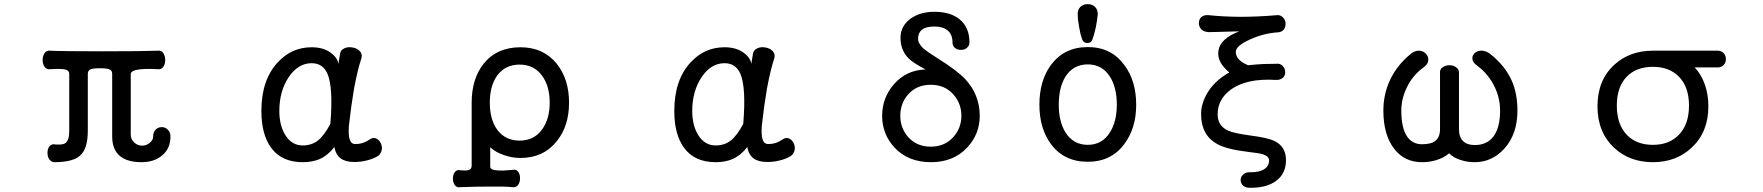

<svg xmlns="http://www.w3.org/2000/svg" viewBox="-20 -768 8540 930"><path d="M220.7 -522.5Q205.1 -524.4 195.3 -509.8Q186.5 -496.1 186.5 -477.5Q186.5 -458 195.3 -445.3Q204.1 -431.6 220.7 -432.6Q279.3 -436.5 298.8 -430.7Q315.4 -425.8 315.4 -409.2V-132.8Q315.4 -87.9 295.9 -74.2Q282.2 -65.4 247.1 -68.4Q229.5 -72.3 218.8 -58.6Q210 -46.9 210 -27.3Q210 -8.8 218.8 3.9Q229.5 18.6 247.1 17.6Q335 16.6 368.2 -14.6Q405.3 -46.9 405.3 -134.8V-409.2Q405.3 -425.8 417 -431.6Q429.7 -437.5 463.9 -437.5Q500 -437.5 512.7 -430.7Q523.4 -425.8 523.4 -409.2V-107.4Q523.4 -43.9 560.5 -12.7Q596.7 17.6 665 17.6Q726.6 17.6 764.6 -14.6Q805.7 -47.9 805.7 -106.4Q805.7 -127.9 792 -140.6Q780.3 -152.3 763.7 -152.3Q746.1 -152.3 734.4 -140.6Q721.7 -127.9 721.7 -106.4Q721.7 -88.9 705.1 -76.2Q689.5 -62.5 668.9 -62.5Q646.5 -62.5 630.9 -77.1Q613.3 -92.8 613.3 -116.2V-409.2Q613.3 -424.8 647.5 -430.7Q681.6 -436.5 748 -432.6Q762.7 -431.6 771.5 -445.3Q780.3 -458 780.3 -477.5Q780.3 -496.1 771.5 -509.8Q762.7 -524.4 748 -522.5Q674.8 -519.5 480.5 -519.5Q279.3 -519.5 220.7 -522.5Z M1730.5 -485.4Q1736.3 -505.9 1722.7 -520.5Q1710 -534.2 1687.5 -538.1Q1665 -542 1648.4 -534.2Q1628.9 -525.4 1627 -505.9L1621.1 -471.7L1620.1 -458Q1613.3 -490.2 1582 -512.7Q1545.9 -539.1 1489.3 -539.1Q1392.6 -539.1 1325.2 -465.8Q1246.1 -380.9 1246.1 -230.5Q1246.1 -117.2 1293 -52.7Q1343.8 17.6 1446.3 17.6Q1492.2 17.6 1527.3 2.9Q1567.4 -14.6 1599.6 -55.7Q1606.4 -18.6 1629.9 -1Q1653.3 16.6 1695.3 16.6Q1727.5 16.6 1753.9 9.8Q1785.2 2.9 1809.6 -11.7Q1825.2 -22.5 1829.1 -42Q1832 -58.6 1824.2 -75.2Q1815.4 -91.8 1800.8 -97.7Q1785.2 -103.5 1769.5 -91.8Q1750 -79.1 1732.4 -74.2Q1719.7 -70.3 1701.2 -70.3Q1680.7 -70.3 1673.8 -92.8Q1667 -112.3 1669.9 -158.2Q1680.7 -255.9 1695.3 -340.8Q1712.9 -433.6 1730.5 -485.4ZM1489.3 -461.9Q1543.9 -461.9 1566.4 -410.2Q1594.7 -342.8 1580.1 -168Q1550.8 -112.3 1520.5 -87.9Q1489.3 -63.5 1446.3 -63.5Q1393.6 -63.5 1362.3 -113.3Q1333 -160.2 1333 -230.5Q1333 -325.2 1377.9 -393.6Q1423.8 -461.9 1489.3 -461.9Z M2497.1 -455.1Q2566.4 -455.1 2605.5 -401.4Q2642.6 -351.6 2642.6 -270.5Q2642.6 -191.4 2605.5 -140.6Q2566.4 -86.9 2497.1 -86.9Q2426.8 -86.9 2387.7 -140.6Q2352.5 -190.4 2352.5 -270.5Q2352.5 -351.6 2387.7 -401.4Q2426.8 -455.1 2497.1 -455.1ZM2264.6 34.2Q2264.6 51.8 2250 55.7Q2239.3 59.6 2209 56.6Q2192.4 52.7 2182.6 66.4Q2173.8 78.1 2173.8 96.7Q2173.8 115.2 2182.6 127.9Q2192.4 141.6 2209 138.7Q2275.4 135.7 2352.5 135.7Q2428.7 134.8 2463.9 138.7Q2480.5 140.6 2490.2 127Q2499 114.3 2499 94.7Q2499 76.2 2490.2 64.5Q2480.5 50.8 2463.9 54.7Q2416 59.6 2391.6 57.6Q2354.5 55.7 2354.5 39.1V-54.7Q2379.9 -30.3 2421.9 -16.6Q2460 -2.9 2501 -2.9Q2612.3 -2.9 2676.8 -84Q2736.3 -157.2 2736.3 -270.5Q2736.3 -384.8 2676.8 -459Q2612.3 -539.1 2501 -539.1Q2386.7 -539.1 2322.3 -459Q2264.6 -385.7 2264.6 -270.5Z M3730.5 -485.4Q3736.3 -505.9 3722.7 -520.5Q3710 -534.2 3687.5 -538.1Q3665 -542 3648.4 -534.2Q3628.9 -525.4 3627 -505.9L3621.1 -471.7L3620.1 -458Q3613.3 -490.2 3582 -512.7Q3545.9 -539.1 3489.3 -539.1Q3392.6 -539.1 3325.2 -465.8Q3246.1 -380.9 3246.1 -230.5Q3246.1 -117.2 3293 -52.7Q3343.8 17.6 3446.3 17.6Q3492.2 17.6 3527.3 2.9Q3567.4 -14.6 3599.6 -55.7Q3606.4 -18.6 3629.9 -1Q3653.3 16.6 3695.3 16.6Q3727.5 16.6 3753.9 9.8Q3785.2 2.9 3809.6 -11.7Q3825.2 -22.5 3829.1 -42Q3832 -58.6 3824.2 -75.2Q3815.4 -91.8 3800.8 -97.7Q3785.2 -103.5 3769.5 -91.8Q3750 -79.1 3732.4 -74.2Q3719.7 -70.3 3701.2 -70.3Q3680.7 -70.3 3673.8 -92.8Q3667 -112.3 3669.9 -158.2Q3680.7 -255.9 3695.3 -340.8Q3712.9 -433.6 3730.5 -485.4ZM3489.3 -461.9Q3543.9 -461.9 3566.4 -410.2Q3594.7 -342.8 3580.1 -168Q3550.8 -112.3 3520.5 -87.9Q3489.3 -63.5 3446.3 -63.5Q3393.6 -63.5 3362.3 -113.3Q3333 -160.2 3333 -230.5Q3333 -325.2 3377.9 -393.6Q3423.8 -461.9 3489.3 -461.9Z M4505.9 -710.9Q4437.5 -710.9 4390.6 -677.7Q4341.8 -641.6 4341.8 -585Q4341.8 -526.4 4378.9 -487.3Q4400.4 -464.8 4456.1 -435.5L4462.9 -431.6Q4369.1 -428.7 4308.6 -358.4Q4252.9 -293 4252.9 -207Q4252.9 -119.1 4311.5 -54.7Q4377.9 17.6 4489.3 17.6Q4599.6 17.6 4666 -54.7Q4725.6 -119.1 4725.6 -207Q4725.6 -307.6 4657.2 -382.8Q4617.2 -425.8 4523.4 -484.4Q4472.7 -516.6 4455.1 -531.2Q4426.8 -556.6 4426.8 -580.1Q4426.8 -608.4 4445.3 -624Q4465.8 -639.6 4505.9 -639.6Q4546.9 -639.6 4569.3 -621.1Q4593.8 -601.6 4593.8 -561.5Q4593.8 -544.9 4606.4 -535.2Q4617.2 -526.4 4634.8 -526.4Q4651.4 -526.4 4662.1 -535.2Q4675.8 -545.9 4675.8 -562.5Q4675.8 -635.7 4627.9 -674.8Q4583 -710.9 4505.9 -710.9ZM4488.3 -357.4Q4557.6 -357.4 4599.6 -308.6Q4636.7 -265.6 4636.7 -207Q4636.7 -149.4 4599.6 -106.4Q4557.6 -57.6 4488.3 -57.6Q4418.9 -57.6 4377 -106.4Q4340.8 -149.4 4340.8 -207Q4340.8 -265.6 4377 -308.6Q4418.9 -357.4 4488.3 -357.4Z M5296.9 -696.3Q5298.8 -720.7 5283.2 -735.4Q5269.5 -748 5249 -748Q5227.5 -748 5213.9 -735.4Q5198.2 -720.7 5200.2 -696.3Q5200.2 -672.9 5207 -636.7Q5212.9 -601.6 5221.7 -577.1Q5228.5 -559.6 5247.1 -559.6Q5265.6 -559.6 5271.5 -577.1Q5280.3 -600.6 5288.1 -636.7Q5294.9 -671.9 5296.9 -696.3ZM5483.4 -260.7Q5483.4 -377 5425.8 -453.1Q5362.3 -540 5249 -540Q5134.8 -540 5070.3 -453.1Q5014.6 -377 5014.6 -260.7Q5014.6 -146.5 5070.3 -70.3Q5133.8 15.6 5249 15.6Q5362.3 15.6 5425.8 -70.3Q5483.4 -146.5 5483.4 -260.7ZM5389.6 -260.7Q5389.6 -179.7 5356.4 -127Q5318.4 -66.4 5249 -66.4Q5178.7 -66.4 5140.6 -127Q5108.4 -179.7 5108.4 -260.7Q5108.4 -343.8 5140.6 -396.5Q5178.7 -456.1 5249 -456.1Q5318.4 -456.1 5356.4 -396.5Q5389.6 -343.8 5389.6 -260.7Z M6162.1 -694.3Q6073.2 -686.5 5983.4 -686.5Q5900.4 -687.5 5836.9 -694.3Q5813.5 -697.3 5798.8 -685.5Q5787.1 -673.8 5787.1 -656.2Q5787.1 -638.7 5798.8 -626Q5813.5 -612.3 5836.9 -612.3L5982.4 -616.2Q5890.6 -581.1 5881.8 -522.5Q5873 -467.8 5934.6 -417Q5856.4 -374 5820.3 -303.7Q5796.9 -257.8 5797.9 -213.9Q5797.9 -113.3 5876 -70.3Q5920.9 -44.9 6026.4 -32.2Q6080.1 -26.4 6097.7 -20.5Q6127 -10.7 6127 8.8Q6127 39.1 6099.6 53.7Q6077.1 66.4 6039.1 66.4Q6015.6 64.5 6002 77.1Q5989.3 87.9 5989.3 103.5Q5989.3 120.1 6001 130.9Q6014.6 142.6 6038.1 141.6Q6117.2 141.6 6162.1 107.4Q6209 72.3 6209 7.8Q6209 -56.6 6155.3 -84Q6123 -100.6 6039.1 -111.3Q5957 -122.1 5927.7 -135.7Q5877.9 -159.2 5877.9 -213.9Q5877.9 -286.1 5940.4 -333Q6016.6 -389.6 6160.2 -380.9Q6182.6 -379.9 6195.3 -392.6Q6206.1 -403.3 6205.1 -420.9Q6204.1 -437.5 6192.4 -449.2Q6179.7 -461.9 6160.2 -459Q6127.9 -459 6102.5 -458Q6073.2 -457 6025.4 -452.1Q5999 -462.9 5983.4 -477.5Q5965.8 -495.1 5965.8 -516.6Q5965.8 -545.9 6035.2 -577.1Q6102.5 -607.4 6169.9 -611.3Q6188.5 -612.3 6199.2 -626Q6208 -638.7 6207 -656.2Q6205.1 -673.8 6193.4 -684.6Q6180.7 -697.3 6162.1 -694.3Z M6877.9 -443.4Q6897.5 -458 6898.4 -477.5Q6899.4 -495.1 6885.7 -508.8Q6872.1 -522.5 6852.5 -522.5Q6830.1 -522.5 6809.6 -503.9Q6744.1 -449.2 6711.9 -377.9Q6680.7 -310.5 6680.7 -232.4Q6680.7 -114.3 6733.4 -46.9Q6783.2 17.6 6868.2 17.6Q6904.3 17.6 6936.5 7.8Q6974.6 -3.9 6999 -25.4Q7021.5 -2.9 7057.6 7.8Q7087.9 17.6 7123 17.6Q7206.1 17.6 7265.6 -46.9Q7330.1 -117.2 7330.1 -232.4Q7330.1 -315.4 7301.8 -378.9Q7268.6 -452.1 7194.3 -509.8Q7171.9 -524.4 7150.4 -522.5Q7131.8 -520.5 7121.1 -508.8Q7109.4 -496.1 7112.3 -480.5Q7115.2 -463.9 7133.8 -451.2Q7192.4 -407.2 7221.7 -342.8Q7246.1 -290 7246.1 -232.4Q7246.1 -147.5 7211.9 -104.5Q7180.7 -65.4 7123 -65.4Q7086.9 -65.4 7067.4 -84Q7046.9 -103.5 7046.9 -142.6V-411.1Q7048.8 -430.7 7034.2 -441.4Q7020.5 -452.1 7001 -452.1Q6980.5 -452.1 6966.8 -441.4Q6952.1 -430.7 6955.1 -411.1V-142.6Q6955.1 -103.5 6932.6 -85.9Q6912.1 -69.3 6868.2 -69.3Q6821.3 -69.3 6795.9 -106.4Q6767.6 -147.5 6767.6 -232.4Q6767.6 -288.1 6793 -341.8Q6822.3 -404.3 6877.9 -443.4Z M7811.5 -256.8Q7811.5 -347.7 7860.4 -397.5Q7907.2 -444.3 7986.3 -444.3Q8064.5 -444.3 8111.3 -397.5Q8161.1 -347.7 8161.1 -256.8Q8161.1 -165 8111.3 -114.3Q8064.5 -66.4 7986.3 -66.4Q7907.2 -66.4 7860.4 -114.3Q7811.5 -165 7811.5 -256.8ZM8293 -522.5H7986.3Q7873 -522.5 7797.9 -453.1Q7717.8 -378.9 7717.8 -252.9Q7717.8 -127.9 7797.9 -52.7Q7873 17.6 7986.3 17.6Q8098.6 17.6 8173.8 -52.7Q8254.9 -127.9 8254.9 -252.9Q8254.9 -309.6 8238.3 -357.4Q8220.7 -408.2 8188.5 -441.4H8293Q8314.5 -439.5 8328.1 -452.1Q8339.8 -463.9 8339.8 -481.4Q8339.8 -500 8328.1 -511.7Q8314.5 -524.4 8293 -522.5Z"/></svg>

Font: GungsuhChe
Style: Regular
Weight: 400
Monospace: yes
Version: Version 2.21